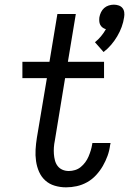

<svg xmlns="http://www.w3.org/2000/svg" viewBox="-20 -795 553 823"><path d="M424 -572 387 -614Q401 -625 413 -639.5Q425 -654 434 -670Q426 -672 419.5 -677Q413 -682 409.5 -689Q406 -696 405.5 -704.5Q405 -713 406 -721Q408 -732 413 -742.5Q418 -753 426.5 -760.5Q435 -768 446 -771.5Q457 -775 468 -775Q479 -775 489 -771.5Q499 -768 505 -760.5Q511 -753 512.5 -742.5Q514 -732 512 -721Q509 -700 501.5 -679.5Q494 -659 482.5 -639.5Q471 -620 456.5 -603Q442 -586 424 -572ZM263 8Q238 8 214.5 1Q191 -6 174 -21.5Q157 -37 147.5 -58.5Q138 -80 134.5 -104.5Q131 -129 132.5 -154Q134 -179 138 -204L181 -460H76V-530H192L226 -735H305L271 -530H426V-460H259L215 -192Q212 -178 211 -163.5Q210 -149 211 -135Q212 -121 215.5 -107.5Q219 -94 227 -83.5Q235 -73 247.5 -67.5Q260 -62 275 -62Q288 -62 301.5 -66Q315 -70 326 -79Q337 -88 345.5 -99.5Q354 -111 359.5 -124Q365 -137 369 -150Q373 -163 375 -176Q375 -177 375.5 -178.5Q376 -180 376 -182H454Q453 -180 453 -177.5Q453 -175 452 -173Q449 -149 441 -127Q433 -105 421 -84Q409 -63 392 -44.5Q375 -26 353.5 -14Q332 -2 309 3Q286 8 263 8Z"/></svg>

Font: Iosevka Curly Oblique
Style: Regular
Weight: 400
Italic angle: -9°
Monospace: yes
Designer: Belleve Invis
Foundry: Belleve Invis
Version: Version 11.1.0; ttfautohint (v1.8.3)